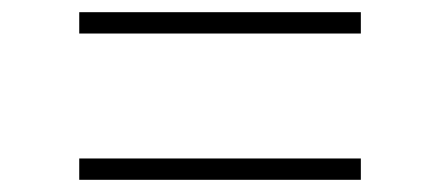

<svg xmlns="http://www.w3.org/2000/svg" viewBox="-20 -523 722 315"><path d="M572 -503V-468H110V-503ZM572 -263V-228H110V-263Z"/></svg>

Font: SUIT Variable
Style: Regular
Weight: 400
Designer: Sunn Youn; Korean Glyphs from Source Han Sans (Sandoll Communications; Soo-young Jang, Joo-yeon Kang)
Foundry: Sunn
Version: Version 1.150;FEAKit 1.0